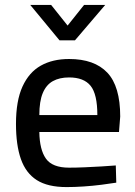

<svg xmlns="http://www.w3.org/2000/svg" viewBox="-20 -751 550 781"><path d="M251 10Q174 10 129.5 -18.5Q85 -47 65 -104Q45 -161 45 -247Q45 -341 71.5 -399Q98 -457 146 -484Q194 -511 261 -511Q364 -511 416.5 -455.5Q469 -400 469 -277L464 -214H140Q141 -142 167 -105.5Q193 -69 261 -69Q290 -69 324.5 -70.5Q359 -72 393 -74Q427 -76 451 -78L453 -8Q428 -4 393 0.5Q358 5 320.5 7.5Q283 10 251 10ZM140 -283H376Q376 -368 348.5 -402Q321 -436 261 -436Q222 -436 195 -421Q168 -406 154 -372.5Q140 -339 140 -283ZM222 -587 103 -731H188L255 -647L322 -731H408L285 -587Z"/></svg>

Font: Cairo Play SemiBold
Style: Regular
Weight: 600
Designer: Mohamed Gaber, Accademia di Belle Arti di Urbino
Foundry: Kief Type Foundry, Accademia di Belle Arti di Urbino
Version: Version 3.130;gftools[0.9.24]